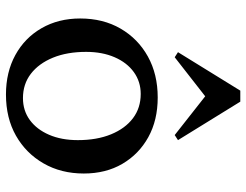

<svg xmlns="http://www.w3.org/2000/svg" viewBox="-111 -702 826 644"><g transform="rotate(90 302.0 -380.0)"><path d="M297 13Q222 13 164.5 -18.5Q107 -50 74.5 -106.5Q42 -163 42 -236Q42 -313 76 -371.5Q110 -430 169.5 -463Q229 -496 307 -496Q383 -496 440 -464.5Q497 -433 529.5 -377.5Q562 -322 562 -248Q562 -172 528 -113Q494 -54 435 -20.5Q376 13 297 13ZM309 -44Q351 -44 382.5 -67Q414 -90 432 -131.5Q450 -173 450 -228Q450 -292 430.5 -339.5Q411 -387 376.5 -413Q342 -439 295 -439Q254 -439 222 -416Q190 -393 172 -351.5Q154 -310 154 -256Q154 -192 173.5 -144.5Q193 -97 227.5 -70.5Q262 -44 309 -44ZM172 -553 155 -564 284 -773H321L450 -564L433 -553L297 -660H309Z"/></g></svg>

Font: Platypi Light
Style: Regular
Weight: 400
Version: Version 1.200